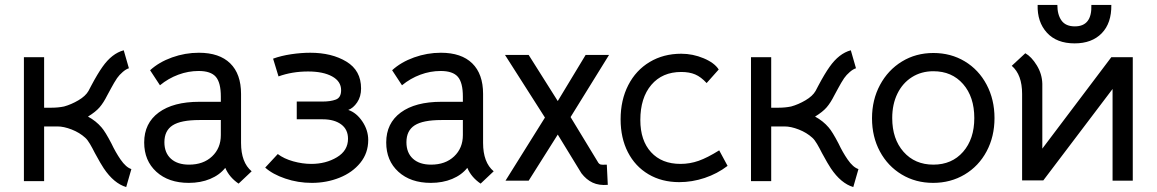

<svg xmlns="http://www.w3.org/2000/svg" viewBox="-20 -732 4693 779"><path d="M159 -500V-295H189Q216 -295 240 -300Q269 -308 298 -325Q327 -342 339 -363L350 -384Q376 -433 396 -461Q434 -515 482 -528L503 -455Q492 -452 478 -440Q464 -428 455 -415Q443 -397 431 -374.5Q419 -352 415 -345Q400 -315 384 -296.5Q368 -278 337 -259Q370 -241 392 -215Q407 -198 432 -150Q449 -114 469 -85Q491 -53 513 -46L492 27Q442 12 401 -49Q390 -65 365 -111Q355 -131 345 -148Q335 -165 326 -173Q303 -194 271 -206.5Q239 -219 213 -219H159V3H77V-500Z M894 -51Q871 -22 832.5 -6Q794 10 746 10Q664 10 614.5 -35Q565 -80 565 -154Q565 -232 624 -275.5Q683 -319 789 -319H876V-340Q876 -397 855.5 -420.5Q835 -444 786 -444Q744 -444 703.5 -429Q663 -414 629 -386L589 -447Q625 -480 678 -499Q731 -518 787 -518Q870 -518 914 -475Q958 -432 958 -351V-152Q958 -73 1001 -37L948 13Q910 -13 894 -51ZM876 -184V-245H789Q714 -245 680.5 -223.5Q647 -202 647 -155Q647 -112 673.5 -88Q700 -64 747 -64Q805 -64 840.5 -97.5Q876 -131 876 -184Z M1056 -52 1107 -107Q1132 -88 1169.5 -77.5Q1207 -67 1243 -67Q1302 -67 1347 -94Q1392 -121 1392 -169Q1392 -207 1364 -227.5Q1336 -248 1289 -248H1184V-320H1289Q1321 -320 1342.5 -328Q1364 -336 1364 -366Q1364 -402 1327.5 -422Q1291 -442 1230 -442Q1165 -442 1110 -422L1088 -494Q1121 -506 1161.5 -512Q1202 -518 1239 -518Q1326 -518 1385.5 -482Q1445 -446 1445 -373Q1445 -340 1429 -316.5Q1413 -293 1393 -286Q1426 -275 1450 -239.5Q1474 -204 1474 -164Q1474 -111 1442 -71.5Q1410 -32 1357.5 -11Q1305 10 1245 10Q1189 10 1137.5 -7.5Q1086 -25 1056 -52Z M1876 -51Q1853 -22 1814.5 -6Q1776 10 1728 10Q1646 10 1596.5 -35Q1547 -80 1547 -154Q1547 -232 1606 -275.5Q1665 -319 1771 -319H1858V-340Q1858 -397 1837.5 -420.5Q1817 -444 1768 -444Q1726 -444 1685.5 -429Q1645 -414 1611 -386L1571 -447Q1607 -480 1660 -499Q1713 -518 1769 -518Q1852 -518 1896 -475Q1940 -432 1940 -351V-152Q1940 -73 1983 -37L1930 13Q1892 -13 1876 -51ZM1858 -184V-245H1771Q1696 -245 1662.5 -223.5Q1629 -202 1629 -155Q1629 -112 1655.5 -88Q1682 -64 1729 -64Q1787 -64 1822.5 -97.5Q1858 -131 1858 -184Z M2339 -29 2243 -186 2125 1H2031L2191 -255L2029 -509H2125L2243 -322L2356 -509H2451L2295 -257L2408 -71Q2412 -66 2417 -64.5Q2422 -63 2442 -64L2446 18Q2410 21 2384.5 9Q2359 -3 2339 -29Z M2498 -248Q2498 -326 2529 -386.5Q2560 -447 2616 -480.5Q2672 -514 2744 -514Q2791 -514 2835 -495.5Q2879 -477 2896 -450L2847 -395Q2824 -420 2800.5 -430Q2777 -440 2744 -440Q2667 -440 2622.5 -387.5Q2578 -335 2578 -245Q2578 -162 2621.5 -114.5Q2665 -67 2741 -67Q2779 -67 2814.5 -79.5Q2850 -92 2898 -122L2932 -59Q2890 -27 2839 -10Q2788 7 2736 7Q2665 7 2611 -25Q2557 -57 2527.5 -114.5Q2498 -172 2498 -248Z M3109 -500V-295H3139Q3166 -295 3190 -300Q3219 -308 3248 -325Q3277 -342 3289 -363L3300 -384Q3326 -433 3346 -461Q3384 -515 3432 -528L3453 -455Q3442 -452 3428 -440Q3414 -428 3405 -415Q3393 -397 3381 -374.5Q3369 -352 3365 -345Q3350 -315 3334 -296.5Q3318 -278 3287 -259Q3320 -241 3342 -215Q3357 -198 3382 -150Q3399 -114 3419 -85Q3441 -53 3463 -46L3442 27Q3392 12 3351 -49Q3340 -65 3315 -111Q3305 -131 3295 -148Q3285 -165 3276 -173Q3253 -194 3221 -206.5Q3189 -219 3163 -219H3109V3H3027V-500Z M3518 -252Q3518 -327 3550.5 -387.5Q3583 -448 3639.5 -482.5Q3696 -517 3767 -517Q3838 -517 3894.5 -483Q3951 -449 3983 -388.5Q4015 -328 4015 -253Q4015 -178 3983 -118Q3951 -58 3894 -24Q3837 10 3766 10Q3695 10 3638.5 -24Q3582 -58 3550 -117.5Q3518 -177 3518 -252ZM3933 -253Q3933 -339 3887.5 -391Q3842 -443 3767 -443Q3718 -443 3680 -419Q3642 -395 3621 -352Q3600 -309 3600 -253Q3600 -168 3646 -116Q3692 -64 3767 -64Q3842 -64 3887.5 -116Q3933 -168 3933 -253Z M4576 -500V1H4494V-371L4213 0H4127V-351Q4127 -429 4085 -465L4140 -516Q4165 -502 4186.5 -467Q4208 -432 4209 -392V-129L4489 -500ZM4190 -712H4270Q4270 -672 4287 -648.5Q4304 -625 4341 -625Q4411 -625 4408 -712H4489Q4490 -638 4450 -597Q4410 -556 4340 -556Q4267 -556 4227.5 -599.5Q4188 -643 4190 -712Z"/></svg>

Font: Bellota Text
Style: Bold
Weight: 700
Designer: Kemie Guaida
Foundry: Kemie Guaida
Version: Version 4.001